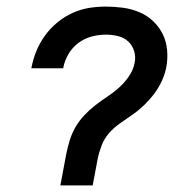

<svg xmlns="http://www.w3.org/2000/svg" viewBox="-20 -562 590 582"><path d="M163 0 181 -96Q185 -116 191.5 -137Q198 -158 209 -177Q220 -196 235.5 -212.5Q251 -229 269 -243Q287 -257 306 -269.5Q325 -282 341.5 -297Q358 -312 371 -331Q384 -350 388 -371Q392 -390 386.5 -407.5Q381 -425 368.5 -436.5Q356 -448 338 -452.5Q320 -457 301 -457Q280 -457 258.5 -451.5Q237 -446 218 -432Q199 -418 187.5 -398Q176 -378 172 -358V-355H75L76 -360Q81 -385 91 -409Q101 -433 117 -455Q133 -477 154.5 -494.5Q176 -512 200.5 -523Q225 -534 250 -538Q275 -542 300 -542Q327 -542 353 -538.5Q379 -535 402.5 -525Q426 -515 444 -498Q462 -481 473 -459Q484 -437 486.5 -410.5Q489 -384 484 -358Q480 -337 470.5 -316.5Q461 -296 447.5 -278Q434 -260 417.5 -244Q401 -228 382.5 -215Q364 -202 345 -189Q326 -176 311 -159Q296 -142 288 -121Q280 -100 276 -80L261 0Z"/></svg>

Font: Lode Dark Term
Style: Bold Italic
Weight: 700
Italic angle: -11°
Monospace: yes
Designer: Belleve Invis
Foundry: Belleve Invis
Version: Version 29.2.0